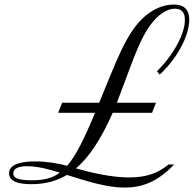

<svg xmlns="http://www.w3.org/2000/svg" viewBox="-20 -806 870 860"><path d="M240.7 -300.8H405.8C356.4 -182.1 319.8 -108.4 280.8 -63.5C239.7 -74.2 191.9 -83 137.7 -83C88.4 -83 20.5 -75.7 20.5 -29.3C20.5 -5.4 39.1 19 120.1 19C179.7 19 231.9 5.9 279.8 -22.5C368.7 5.4 457.5 34.2 538.1 34.2C611.8 34.2 683.6 11.7 759.8 -69.3H734.9C688 -30.3 634.3 -11.2 559.1 -11.2C475.6 -11.2 382.8 -34.2 320.3 -51.8C380.4 -103 433.1 -183.6 484.9 -300.8H661.1L678.7 -345.7H503.4C564.9 -503.9 598.6 -618.7 652.8 -692.9C687.5 -740.7 727.5 -767.1 764.2 -767.1C799.3 -767.1 808.1 -742.7 808.1 -716.3C808.1 -655.8 759.3 -562.5 683.1 -486.8L695.3 -471.7C781.2 -552.2 827.6 -651.4 827.6 -717.3C827.6 -755.4 812.5 -785.6 757.8 -785.6C711.9 -785.6 661.1 -765.1 616.7 -721.7C541.5 -648.4 499 -526.4 424.3 -345.7H258.3ZM121.1 1.5C53.2 1.5 39.6 -12.2 39.6 -29.3C39.6 -51.8 63.5 -61.5 101.1 -61.5C150.4 -61.5 205.6 -45.9 248 -32.7C213.9 -6.8 174.3 1.5 121.1 1.5Z"/></svg>

Font: Petit Formal Script
Style: Regular
Weight: 400
Designer: Pablo Impallari, Brenda Gallo, Rodrigo Fuenzalida
Foundry: Pablo Impallari, Brenda Gallo, Rodrigo Fuenzalida
Version: Version 1.001